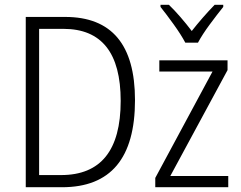

<svg xmlns="http://www.w3.org/2000/svg" viewBox="-20 -785 1009 805"><path d="M546 -365Q546 -714 253 -714H88V0H240Q546 0 546 -365ZM486 -362Q486 -51 236 -51H144V-664H246Q486 -664 486 -362ZM937 0H631V-39L871 -485H648V-532H934V-491L694 -47H937ZM916 -765H880Q827 -710 784 -655Q762 -684 736.5 -713.5Q711 -743 688 -765H653V-756Q677 -726 708 -683Q739 -640 757 -606H810Q828 -640 859.5 -682.5Q891 -725 916 -756Z"/></svg>

Font: Noto Sans UI SemiCondensed Light
Style: Regular
Weight: 300
Width: 4
Designer: Monotype Design Team
Foundry: Monotype Imaging Inc.
Version: Version 1.901